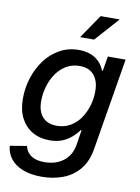

<svg xmlns="http://www.w3.org/2000/svg" viewBox="-102 -818 799 1097"><g transform="rotate(10 297.5 -269.0)"><path d="M217.8 212.9Q153.3 212.9 107.7 194.8Q62 176.8 36.9 144.5Q11.7 112.3 8.3 70.3L105.5 54.2Q109.9 74.7 122.8 91.3Q135.7 107.9 159.4 117.9Q183.1 127.9 219.2 127.9Q284.2 127.9 328.6 94.2Q373 60.5 383.3 -2L397 -88.9L392.6 -88.4Q374.5 -64 350.8 -43.7Q327.1 -23.4 296.9 -11.7Q266.6 0 226.6 0Q168.5 0 125.5 -25.1Q82.5 -50.3 58.8 -96.9Q35.2 -143.6 35.2 -208.5Q35.2 -269.5 53.5 -328.1Q71.8 -386.7 106.7 -434.1Q141.6 -481.4 191.4 -509.5Q241.2 -537.6 303.7 -537.6Q335.4 -537.6 360.1 -530Q384.8 -522.5 403.1 -509.3Q421.4 -496.1 433.6 -479.2Q445.8 -462.4 453.1 -443.8L457.5 -444.8L471.7 -529.3H574.7L486.3 3.4Q474.1 78.6 435.3 124.8Q396.5 170.9 339.8 191.9Q283.2 212.9 217.8 212.9ZM251.5 -88.9Q296.4 -88.9 330.6 -108.9Q364.7 -128.9 388.2 -162.8Q411.6 -196.8 423.6 -237.8Q435.5 -278.8 435.5 -321.3Q435.5 -379.9 407 -414.1Q378.4 -448.2 323.2 -448.2Q279.8 -448.2 245.6 -427.7Q211.4 -407.2 188 -373Q164.6 -338.9 152.6 -296.9Q140.6 -254.9 140.6 -211.9Q140.6 -153.3 169.4 -121.1Q198.2 -88.9 251.5 -88.9ZM296.4 -610.8 391.1 -749.5H501.5L377.4 -610.8Z"/></g></svg>

Font: Inter 24pt Medium
Style: Italic
Weight: 500
Italic angle: -9.3988°
Designer: Rasmus Andersson
Foundry: rsms
Version: Version 4.001;git-66647c0bb